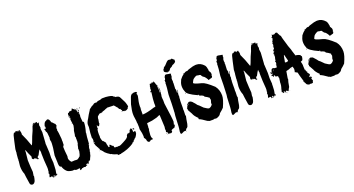

<svg xmlns="http://www.w3.org/2000/svg" viewBox="-55 -1650 4520 2451"><g transform="rotate(-20 2205.5 -425.0)"><path d="M358.4 -729.5H366.2Q366.2 -725.1 377.9 -723.6Q381.8 -725.6 383.8 -725.6L391.6 -721.7Q392.1 -725.6 395.5 -725.6H405.3Q409.2 -725.1 409.2 -721.7V-708Q411.1 -708 411.1 -706.1Q417.5 -710 422.9 -710Q434.6 -708 434.6 -704.1Q426.8 -702.6 426.8 -700.2Q426.8 -691.4 422.9 -668.9Q426.8 -660.6 428.7 -643.6L424.8 -626Q429.2 -585.9 430.7 -579.1L420.9 -430.7H418.9L420.9 -426.8L418.9 -422.9Q420.9 -418.9 420.9 -417H418.9L420.9 -413.1Q426.8 -313.5 426.8 -303.7Q424.8 -264.6 424.8 -233.4Q428.7 -164.6 430.7 -159.2L428.7 -147.5V-127.9Q428.7 -65.4 417 -18.6Q419.9 -18.6 428.7 -12.7Q428.7 -6.8 409.2 6.8L407.2 2.9L415 -6.8H407.2Q407.2 -0.5 383.8 14.6H377.9Q377.9 10.7 383.8 10.7V8.8H379.9Q369.1 10.7 364.3 10.7L366.2 14.6L362.3 16.6H360.4L362.3 12.7V10.7Q358.9 -6.8 354.5 -6.8H340.8Q335.9 -2.9 333 -2.9Q329.6 -2.9 321.3 -6.8L333 -45.9Q331.1 -45.9 331.1 -47.9Q333 -47.9 333 -49.8H331.1L327.1 -47.9V-53.7Q327.1 -64.9 335 -79.1L333 -83Q336.9 -97.7 336.9 -110.4V-131.8Q327.1 -242.7 327.1 -319.3V-340.8Q327.1 -342.8 329.1 -342.8Q323.2 -365.2 323.2 -385.7Q310.1 -369.6 284.2 -317.4Q264.6 -310.1 264.6 -286.1Q268.1 -286.1 274.4 -280.3Q272.5 -272.5 266.6 -272.5L262.7 -274.4L254.9 -270.5V-272.5L258.8 -278.3Q250.5 -278.3 239.3 -293.9Q232.9 -293.9 229.5 -295.9V-290H227.5Q223.6 -290 223.6 -301.8H219.7Q219.7 -296.9 206.1 -292Q202.6 -303.7 190.4 -303.7L194.3 -335Q170.9 -380.4 149.4 -438.5Q146 -438.5 143.6 -424.8L145.5 -417Q145.5 -414.6 133.8 -305.7Q137.7 -201.2 143.6 -143.6L135.7 -92.8Q137.7 -86.9 139.6 -86.9Q126 -8.8 112.3 -8.8Q112.3 -0.5 90.8 6.8Q58.1 6.8 53.7 -20.5Q36.1 -131.8 34.2 -159.2Q14.6 -204.1 14.6 -266.6H16.6Q16.6 -268.6 14.6 -268.6Q18.6 -314.9 22.5 -340.8Q22.5 -342.8 20.5 -342.8Q22.5 -357.4 24.4 -362.3L22.5 -366.2Q28.3 -442.4 32.2 -454.1Q32.2 -456.1 30.3 -456.1L32.2 -465.8V-481.4Q32.2 -483.4 34.2 -483.4L32.2 -487.3Q59.6 -616.7 73.2 -667Q80.6 -687 88.9 -696.3L94.7 -692.4H96.7Q97.7 -700.2 102.5 -700.2Q103 -696.3 106.4 -696.3H110.4Q110.4 -710 116.2 -710L129.9 -700.2Q129.9 -703.1 135.7 -706.1H137.7V-696.3Q137.7 -693.4 143.6 -690.4H145.5Q145.5 -701.2 153.3 -704.1Q155.3 -700.2 155.3 -698.2H157.2Q161.1 -698.2 161.1 -704.1H163.1Q163.1 -698.2 165 -698.2Q168.9 -700.2 170.9 -700.2V-698.2Q170.9 -696.8 168.9 -686.5Q174.8 -686.5 176.8 -655.3L174.8 -641.6Q213.9 -561.5 245.1 -467.8H247.1Q256.3 -474.1 292 -575.2Q325.2 -643.1 338.9 -692.4Q342.3 -692.4 350.6 -715.8L354.5 -717.8Q354.5 -711.9 362.3 -711.9V-713.9Q358.4 -728.5 358.4 -729.5ZM350.6 -725.6H354.5V-723.6H350.6ZM368.2 -717.8Q370.1 -713.9 370.1 -711.9H374L372.1 -715.8L376 -721.7H374Q368.2 -719.7 368.2 -717.8ZM161.1 -692.4V-688.5H167V-690.4Q165 -690.4 161.1 -692.4ZM376 -8.8 377.9 -4.9V-2.9H376L372.1 -4.9V1Q377.4 1 383.8 6.8H387.7Q391.6 6.8 391.6 1Q390.6 -4.4 381.8 -10.7Q377.9 -8.8 376 -8.8Z M886.7 -733.9H888.7Q895.5 -731.9 904.3 -718.3H910.2Q911.1 -718.3 918 -720.2V-716.3H912.1V-708.5H916L921.9 -712.4H925.8Q925.8 -706.5 929.7 -706.5V-704.6L927.7 -700.7Q931.6 -700.7 931.6 -689H933.6L935.5 -698.7H939.5L937.5 -675.3L943.4 -663.6Q941.4 -663.6 941.4 -661.6L945.3 -659.7H947.3V-669.4H951.2Q954.1 -669.4 957 -659.7L955.1 -646V-634.3Q955.1 -626.5 957 -618.7Q955.1 -597.2 953.1 -597.2L955.1 -593.3V-587.4Q955.1 -585.4 953.1 -585.4Q955.1 -581.5 955.1 -579.6Q957 -521 966.8 -519V-524.9H968.8Q974.6 -524.9 974.6 -517.1Q974.6 -464.4 953.1 -390.1Q953.1 -382.3 951.2 -382.3L953.1 -378.4Q945.3 -342.3 939.5 -235.8Q935.5 -233.9 933.6 -233.9L935.5 -224.1L931.6 -226.1V-220.2Q935.5 -220.2 935.5 -218.3Q923.3 -201.2 921.9 -175.3Q923.8 -171.4 923.8 -169.4Q919.9 -160.6 914.1 -132.3Q916 -125 916 -116.7Q912.6 -114.7 908.2 -114.7V-99.1Q908.2 -91.3 888.7 -54.2Q888.7 -41.5 865.2 -22.9V-24.9Q869.1 -29.8 869.1 -30.8Q867.2 -30.8 863.3 -32.7Q847.7 0.5 847.7 4.4H843.8V-7.3H834Q834 -1.5 830.1 -1.5Q826.2 -1.5 826.2 -7.3Q816.4 -5.9 816.4 6.3Q818.4 6.3 822.3 8.3Q822.8 4.4 826.2 4.4V6.3Q826.2 17.1 816.4 20Q814.5 16.1 814.5 14.2H808.6Q808.6 25.9 796.9 25.9Q783.2 24.4 783.2 22L779.3 23.9L775.4 22Q765.6 27.8 759.8 27.8H755.9L752 25.9Q744.1 33.2 744.1 37.6H734.4Q732.4 43.5 722.7 43.5L720.7 39.6Q724.6 24.9 724.6 22Q720.7 22 720.7 16.1Q684.6 20 679.7 22Q675.8 20 673.8 20L669.9 22Q664.1 22 664.1 16.1H660.2L656.2 18.1V12.2Q629.4 14.2 623 14.2Q569.3 6.3 552.7 -11.2Q522 -39.1 507.8 -85.4Q503.9 -87.4 502 -87.4Q498 -85.4 496.1 -85.4Q480.5 -100.1 480.5 -140.1V-151.9Q480.5 -178.7 476.6 -245.6Q496.1 -359.4 496.1 -405.8Q496.1 -407.7 494.1 -407.7L496.1 -417.5V-423.3Q490.2 -442.4 490.2 -456.5Q490.2 -470.7 494.1 -481.9Q489.7 -565.9 478.5 -565.9Q474.6 -574.2 474.6 -575.7L476.6 -579.6Q472.7 -591.8 468.8 -597.2V-603Q468.8 -607.9 476.6 -608.9Q482.9 -605 486.3 -605L490.2 -610.8V-630.4Q484.4 -638.2 484.4 -642.1Q486.3 -646 486.3 -647.9Q484.4 -647.9 484.4 -649.9H486.3L490.2 -647.9Q490.2 -655.8 492.2 -655.8L490.2 -659.7V-661.6Q494.6 -661.6 496.1 -673.3Q511.2 -700.7 529.3 -700.7L533.2 -708.5L537.1 -706.5L543 -710.4H544.9Q570.3 -710.4 582 -657.7Q589.8 -657.7 615.2 -626.5Q625 -626.5 628.9 -601.1Q630.9 -601.1 630.9 -599.1Q630.9 -592.3 619.1 -577.6L621.1 -573.7Q618.7 -564 615.2 -564L623 -550.3Q621.1 -550.3 615.2 -542.5Q625 -512.2 632.8 -409.7Q632.8 -407.7 630.9 -407.7L632.8 -397.9Q632.8 -394 630.9 -394L632.8 -380.4V-370.6Q632.8 -363.8 630.9 -353Q632.8 -349.1 632.8 -347.2Q632.8 -329.6 617.2 -312Q617.2 -265.1 627 -181.2Q623 -163.6 623 -155.8Q623 -127.9 650.4 -97.2H668Q683.1 -97.2 695.3 -99.1Q705.1 -97.2 720.7 -97.2H728.5Q735.8 -97.2 755.9 -112.8Q761.7 -112.8 761.7 -122.6H765.6L769.5 -120.6Q782.2 -141.6 791 -190.9V-194.8Q789.1 -198.7 789.1 -200.7Q793 -207 793 -212.4Q790 -212.4 787.1 -218.3Q794.9 -242.7 800.8 -276.9Q807.6 -276.9 810.5 -321.8L808.6 -331.5L810.5 -335.4Q808.6 -343.3 808.6 -349.1Q808.6 -353.5 810.5 -370.6Q804.7 -381.3 804.7 -392.1Q809.1 -392.1 816.4 -458.5Q826.2 -478.5 834 -522.9Q832 -543.5 832 -546.4H828.1V-550.3Q828.1 -552.2 830.1 -552.2L822.3 -610.8Q828.1 -610.8 828.1 -630.4Q828.1 -632.3 826.2 -636.2Q828.1 -640.1 828.1 -642.1L826.2 -655.8H824.2Q824.2 -650.9 820.3 -646Q822.3 -635.3 822.3 -628.4V-626.5H818.4Q818.4 -633.3 814.5 -644Q818.4 -661.6 818.4 -667.5Q818.4 -668.9 816.4 -679.2Q822.3 -693.8 822.3 -696.8H824.2Q825.2 -696.8 830.1 -692.9H832Q832 -708 861.3 -712.4Q863.3 -708.5 863.3 -706.5H867.2V-712.4H871.1V-708.5H875Q875 -710.4 884.8 -730Q882.8 -730 882.8 -731.9ZM980.5 -720.2H984.4V-718.3H980.5ZM984.4 -714.4 986.3 -710.4V-708.5Q986.3 -705.6 980.5 -702.6Q976.6 -702.6 976.6 -706.5Q976.6 -709.5 984.4 -714.4ZM949.2 -712.4 953.1 -706.5V-698.7H951.2Q942.4 -702.6 941.4 -706.5V-710.4Q942.4 -710.4 949.2 -712.4ZM964.8 -712.4V-708.5H960.9Q961.4 -712.4 964.8 -712.4ZM929.7 -710.4H931.6V-706.5H929.7ZM918 -696.8V-692.9H919.9V-696.8ZM957 -689Q960.4 -687 966.8 -687V-685.1Q961.9 -673.3 951.2 -673.3H945.3V-675.3Q948.2 -683.1 951.2 -683.1Q951.7 -679.2 955.1 -679.2H957V-681.2Q955.1 -685.1 955.1 -687Q957 -687 957 -689ZM949.2 -649.9V-646Q953.1 -646 953.1 -649.9ZM947.3 -644V-640.1H951.2V-644ZM822.3 -558.1H826.2V-554.2H822.3ZM929.7 -218.3V-214.4H931.6V-218.3Z M1291 -724.1H1345.7Q1435.5 -715.3 1435.5 -698.7Q1441.4 -698.7 1459 -685.1H1460.9L1459 -681.2Q1507.3 -681.2 1519.5 -649.9Q1564.5 -566.4 1564.5 -550.3Q1572.3 -531.7 1572.3 -511.2Q1564.5 -508.8 1558.6 -489.7Q1543.5 -477.5 1525.4 -472.2Q1523.4 -472.2 1523.4 -474.1Q1521.5 -474.1 1521.5 -472.2Q1517.6 -472.2 1502 -478V-476.1Q1495.6 -480 1490.2 -480Q1490.2 -478 1488.3 -478Q1488.3 -483.9 1484.4 -483.9L1480.5 -481.9L1470.7 -483.9V-487.8H1472.7Q1474.6 -487.8 1474.6 -485.8Q1484.4 -485.8 1484.4 -495.6Q1468.8 -502 1468.8 -519L1464.8 -517.1Q1453.1 -517.1 1441.4 -546.4Q1438 -546.4 1414.1 -577.6Q1407.2 -585.4 1398.4 -589.4Q1394 -589.4 1390.6 -587.4Q1356 -589.4 1334 -589.4H1322.3L1318.4 -591.3Q1318.4 -588.9 1289.1 -579.6Q1284.7 -574.7 1242.2 -562Q1238.3 -559.6 1238.3 -556.2H1228.5L1218.8 -550.3L1209 -554.2Q1205.1 -552.2 1203.1 -552.2V-554.2Q1199.2 -554.2 1168 -526.9Q1164.6 -526.9 1158.2 -495.6Q1158.2 -493.7 1160.2 -493.7L1150.4 -439L1154.3 -440.9H1156.2Q1140.6 -406.2 1134.8 -405.8H1130.9Q1126 -405.8 1125 -413.6L1119.1 -409.7H1117.2L1113.3 -411.6L1109.4 -405.8V-397.9Q1109.4 -388.2 1115.2 -388.2V-382.3Q1099.6 -382.3 1099.6 -304.2V-302.2Q1099.6 -297.9 1101.6 -280.8Q1099.6 -270.5 1099.6 -261.2Q1103.5 -234.9 1115.2 -208.5Q1127 -208.5 1142.6 -181.2Q1150.4 -178.2 1150.4 -175.3Q1150.4 -171.4 1148.4 -171.4Q1150.4 -145.5 1154.3 -142.1Q1154.3 -140.1 1152.3 -140.1Q1154.3 -130.4 1160.2 -130.4L1158.2 -126.5V-124.5Q1158.2 -109.4 1166 -106.9Q1166 -114.7 1169.9 -114.7Q1169.9 -111.8 1175.8 -108.9L1181.6 -122.6Q1178.7 -122.6 1175.8 -128.4V-134.3H1177.7Q1195.8 -134.3 1209 -108.9L1212.9 -110.8Q1225.6 -101.1 1228.5 -101.1V-97.2H1224.6Q1224.6 -77.6 1246.1 -77.6Q1248 -77.6 1248 -79.6Q1272.9 -75.7 1277.3 -75.7Q1277.8 -79.6 1281.2 -79.6Q1282.7 -79.6 1293 -77.6Q1310.5 -77.6 1355.5 -103Q1402.8 -127.9 1408.2 -134.3Q1431.6 -151.9 1431.6 -173.3Q1446.8 -190.9 1449.2 -190.9L1462.9 -189V-192.9H1464.8L1470.7 -189V-192.9L1466.8 -198.7H1468.8L1476.6 -192.9Q1482.4 -198.7 1482.4 -210.4H1480.5V-212.4Q1483.4 -212.4 1490.2 -226.1Q1505.9 -232.4 1505.9 -239.7H1509.8Q1509.8 -235.8 1519.5 -224.1L1521.5 -210.4H1519.5L1521.5 -206.5V-183.1H1523.4V-189H1527.3Q1527.3 -179.2 1535.2 -179.2Q1537.1 -187 1537.1 -192.9H1539.1Q1550.8 -185.5 1552.7 -177.2L1550.8 -173.3L1552.7 -163.6Q1548.8 -163.1 1548.8 -159.7Q1550.8 -156.2 1550.8 -151.9Q1545.9 -151.9 1543 -136.2Q1538.6 -136.2 1535.2 -122.6Q1530.3 -122.6 1525.4 -108.9Q1516.1 -108.9 1480.5 -64Q1477.5 -64 1472.7 -60.1V-65.9Q1469.7 -65.9 1466.8 -58.1H1470.7Q1443.8 -32.2 1373 -3.4Q1325.7 14.2 1281.2 22L1279.3 25.9L1271.5 23.9Q1248 27.8 1244.1 27.8Q1244.1 12.2 1205.1 4.4Q1176.3 -6.3 1162.1 -17.1L1158.2 -15.1Q1102.5 -51.3 1101.6 -56.2Q1095.7 -56.2 1072.3 -89.4Q1054.7 -104.5 1054.7 -112.8L1044.9 -110.8Q1044.9 -112.8 1043 -112.8L1048.8 -126.5Q1044.9 -126.5 1044.9 -132.3H1043V-128.4H1039.1V-130.4Q1043 -135.3 1043 -136.2Q1033.2 -137.2 1033.2 -151.9Q1021.5 -162.6 1021.5 -169.4L1023.4 -173.3V-175.3H1021.5V-171.4Q1015.1 -171.4 1000 -226.1Q1003.9 -226.1 1003.9 -230Q1002 -233.9 1002 -235.8L1005.9 -237.8L1003.9 -241.7V-253.4H1007.8V-261.2Q1007.8 -284.2 1000 -294.4Q1000 -353.5 1011.7 -437L1009.8 -468.3Q1009.8 -499.5 1041 -544.4Q1062.5 -587.4 1095.7 -636.2Q1096.2 -646.5 1128.9 -667.5Q1135.7 -677.2 1158.2 -683.1Q1174.3 -700.7 1193.4 -700.7L1210.9 -698.7Q1233.9 -712.4 1240.2 -712.4Q1242.2 -712.4 1246.1 -710.4L1253.9 -714.4L1257.8 -712.4Q1286.6 -720.2 1291 -724.1ZM1558.6 -503.4V-499.5H1560.5V-503.4ZM1488.3 -478V-472.2H1484.4V-474.1Q1484.9 -478 1488.3 -478ZM1505.9 -468.3Q1509.8 -467.8 1509.8 -464.4H1505.9ZM1111.3 -421.4V-413.6Q1121.6 -413.6 1123 -419.4V-421.4L1119.1 -419.4H1115.2ZM1146.5 -417.5H1150.4V-415.5Q1150.4 -411.6 1146.5 -411.6ZM1123 -405.8H1128.9Q1128.9 -401.9 1125 -401.9H1123ZM1005.9 -235.8V-233.9Q1009.3 -218.3 1013.7 -218.3H1015.6V-224.1Q1007.8 -231.9 1007.8 -235.8ZM1531.2 -233.9H1537.1V-230L1529.3 -228L1527.3 -231.9ZM1546.9 -230 1548.8 -226.1Q1544.9 -225.6 1544.9 -222.2V-220.2H1548.8V-218.3L1543 -210.4Q1544.9 -210.4 1544.9 -208.5H1541L1529.3 -222.2Q1545.4 -230 1546.9 -230ZM1037.1 -118.7H1041V-112.8H1037.1ZM1035.2 -103H1037.1V-99.1H1035.2ZM1048.8 -101.1H1052.7V-97.2Q1048.8 -97.2 1048.8 -101.1ZM1490.2 -87.4V-81.5Q1494.1 -81.5 1494.1 -85.4ZM1484.4 -81.5V-79.6H1488.3V-81.5Z M1975.6 -689.9V-686Q1979.5 -686 1979.5 -689.9ZM2006.8 -654.8H2010.7V-648.9Q2006.8 -648.9 2006.8 -652.8ZM2016.6 -615.7H2020.5V-607.9Q2016.6 -607.9 2016.6 -611.8ZM2018.6 -604H2020.5Q2023.9 -604 2026.4 -590.3Q2024.4 -586.4 2024.4 -584.5Q2028.3 -584 2028.3 -580.6L2026.4 -561Q2028.3 -561 2028.3 -559.1L2020.5 -555.2V-586.4Q2020.5 -590.8 2018.6 -594.2L2020.5 -598.1Q2018.6 -602.1 2018.6 -604ZM1713.9 -428.2H1717.8V-424.3H1713.9ZM1715.8 -398.9H1719.7V-397H1715.8ZM2040 -88.4H2043.9V-92.3Q2040 -91.8 2040 -88.4ZM1713.9 -68.8H1717.8V-66.9H1713.9ZM1983.4 -39.6V-33.7H1985.4V-39.6ZM1920.9 -31.7V-29.8L1918.9 -18.1H1915V-20Q1916.5 -31.7 1920.9 -31.7ZM1924.8 -8.3H1930.7V-4.4H1924.8ZM1736.3 -650.4Q1735.8 -649.9 1735.4 -648.9Q1735.4 -645 1741.2 -645V-641.1Q1733.4 -641.1 1727.5 -623.5Q1734.4 -623.5 1735.4 -598.1Q1713.9 -511.7 1713.9 -461.4L1715.8 -434.1H1711.9V-404.8Q1711.9 -402.8 1710 -402.8L1711.9 -398.9V-379.4Q1711.9 -377.4 1710 -377.4L1711.9 -373.5V-359.9Q1711.9 -357.9 1710 -357.9Q1711.9 -354 1711.9 -352.1Q1767.6 -352.1 1881.8 -389.2V-387.2Q1901.4 -391.1 1901.4 -398.9Q1899.4 -402.8 1899.4 -404.8H1901.4L1899.4 -408.7V-410.6Q1899.4 -412.6 1901.4 -412.6L1899.4 -416.5Q1899.4 -422.9 1901.4 -426.3Q1901.4 -430.2 1899.4 -430.2Q1900.4 -489.3 1913.1 -576.7V-586.4H1911.1Q1911.1 -582.5 1909.2 -582.5Q1905.3 -584.5 1903.3 -584.5V-588.4Q1907.2 -593.3 1907.2 -596.2Q1905.3 -600.1 1905.3 -602.1H1909.2L1915 -598.1L1917 -607.9V-621.6L1915 -631.3Q1920.9 -631.3 1920.9 -652.8V-660.6Q1926.8 -665.5 1928.7 -688Q1933.1 -688 1936.5 -689.9Q1940.4 -688 1942.4 -688L1950.2 -689.9H1958Q1958 -701.7 1963.9 -701.7H1965.8L1967.8 -689.9Q1975.1 -689.9 1985.4 -703.6L1997.1 -678.2Q2003.4 -639.2 2014.6 -639.2V-631.3Q2011.2 -631.3 2008.8 -617.7L2012.7 -606Q2012.7 -604 2010.7 -604L2014.6 -578.6H2012.7L2014.6 -574.7Q2014.6 -572.8 2012.7 -572.8L2014.6 -568.8L2012.7 -559.1L2014.6 -555.2Q2014.6 -553.2 2012.7 -553.2Q2014.6 -545.9 2014.6 -537.6H2016.6V-547.4Q2014.6 -551.3 2014.6 -553.2L2020.5 -549.3H2022.5V-553.2L2026.4 -551.3Q2022.5 -520 2020.5 -520Q2020.5 -518.1 2022.5 -518.1Q2016.6 -487.8 2016.6 -481Q2018.6 -456.5 2018.6 -455.6H2016.6Q2020.5 -446.8 2020.5 -430.2V-389.2Q2051.8 -171.9 2051.8 -129.4H2047.9V-127.4Q2047.9 -125.5 2049.8 -125.5Q2042 -99.6 2042 -94.2L2045.9 -96.2Q2049.8 -95.7 2049.8 -92.3V-80.6Q2043.9 -74.2 2036.1 -57.1Q2004.9 -49.3 1987.3 -37.6V-35.6Q1993.2 -35.6 1993.2 -31.7Q1993.2 -13.7 1973.6 -4.4H1971.7V-8.3H1961.9V-0.5H1958V-2.4L1960 -6.3Q1958 -6.3 1954.1 -8.3Q1950.7 -6.3 1946.3 -6.3L1944.3 -10.3L1940.4 -8.3L1930.7 -14.2L1932.6 -18.1V-33.7H1922.9L1924.8 -37.6Q1915 -39.6 1915 -41.5Q1915 -46.4 1920.9 -55.2Q1917 -55.2 1917 -59.1V-61H1920.9Q1920.9 -64 1915 -84.5Q1918.9 -84.5 1918.9 -88.4V-98.1H1920.9L1918.9 -102.1Q1918.9 -104 1920.9 -104Q1920.9 -106 1918.9 -106Q1918.9 -109.9 1920.9 -109.9Q1913.1 -256.3 1913.1 -270L1909.2 -272H1905.3Q1860.4 -250.5 1848.6 -250.5Q1800.8 -235.4 1741.2 -231Q1725.6 -231 1725.6 -227.1Q1725.6 -221.2 1727.5 -221.2L1725.6 -211.4V-203.6Q1725.6 -170.4 1721.7 -170.4L1723.6 -166.5V-143.1H1719.7Q1711.9 -73.7 1711.9 -59.1L1715.8 -61H1717.8L1713.9 -55.2V-51.3Q1713.9 -41.5 1727.5 -20Q1723.6 -8.3 1711.9 -8.3L1704.1 -14.2H1702.1Q1682.6 3.4 1674.8 3.4H1668.9Q1645.5 -6.3 1645.5 -33.7Q1641.6 -47.9 1626 -66.9V-72.8Q1626 -81.1 1627.9 -88.4Q1627.9 -124 1610.4 -191.9L1612.3 -205.6V-225.1Q1612.3 -272.5 1606.4 -291.5L1608.4 -295.4Q1601.6 -356 1596.7 -381.3Q1596.7 -383.3 1598.6 -383.3L1596.7 -397Q1596.7 -444.8 1616.2 -525.9L1647.5 -615.7Q1653.8 -632.3 1667 -643.1Q1668.9 -648.9 1678.7 -648.9V-647L1696.3 -656.7Q1700.2 -656.7 1700.2 -650.9H1702.1L1711.9 -656.7L1732.4 -652.8V-650.4Z M2165.5 -732.4Q2194.8 -728.5 2206.5 -724.6Q2210.4 -726.6 2212.4 -726.6Q2212.4 -723.6 2218.3 -720.7H2230V-714.8L2224.1 -707L2226.1 -687.5Q2222.2 -681.6 2216.3 -658.2V-630.9L2220.2 -625L2216.3 -607.4Q2216.3 -601.1 2218.3 -597.7Q2216.3 -592.3 2214.4 -513.7Q2217.3 -513.7 2220.2 -507.8V-484.4L2218.3 -464.8L2224.1 -468.8V-457Q2228.5 -457 2231.9 -482.4V-498H2233.9Q2237.8 -497.6 2237.8 -494.1L2235.8 -482.4L2237.8 -478.5Q2226.1 -452.6 2226.1 -421.9L2230 -419.9Q2226.1 -403.8 2224.1 -382.8Q2224.1 -380.9 2226.1 -380.9Q2222.2 -361.8 2222.2 -324.2V-259.8Q2222.2 -249 2220.2 -232.4Q2222.2 -229.5 2222.2 -220.7H2220.2Q2220.2 -218.8 2222.2 -218.8Q2220.2 -182.6 2220.2 -166V-150.4L2224.1 -152.3H2226.1Q2216.3 -115.7 2204.6 -37.1L2200.7 -35.2L2202.6 -31.2L2200.7 -27.3Q2202.6 -27.3 2202.6 -25.4Q2198.7 -23.4 2196.8 -23.4Q2198.7 -19.5 2198.7 -17.6Q2189 -6.8 2189 -3.9Q2189 -1 2181.2 3.9Q2181.2 2 2179.2 2Q2164.6 16.1 2161.6 31.2H2157.7V27.3Q2151.9 29.3 2151.9 31.2L2147.9 29.3Q2146 29.3 2146 31.2L2136.2 29.3Q2098.6 48.8 2091.3 48.8Q2091.3 46.9 2081.5 35.2V33.2L2083.5 21.5Q2081.5 17.6 2081.5 15.6Q2081.5 12.2 2085.4 0L2083.5 -3.9Q2090.3 -3.9 2097.2 -193.4Q2099.1 -193.4 2103 -242.2Q2103 -244.1 2101.1 -244.1L2103 -253.9Q2108.9 -353.5 2108.9 -476.6H2110.8Q2110.8 -478.5 2108.9 -478.5Q2122.6 -576.2 2122.6 -623Q2120.6 -627 2120.6 -628.9Q2123.5 -628.9 2126.5 -636.7Q2124.5 -640.6 2124.5 -642.6H2126.5L2124.5 -646.5V-650.4L2126.5 -660.2H2122.6V-666Q2138.2 -666 2138.2 -707Q2147.9 -716.3 2151.9 -730.5H2157.7L2161.6 -728.5Q2162.1 -732.4 2165.5 -732.4ZM2163.6 35.2V37.1Q2163.6 41 2159.7 41H2157.7V37.1Q2159.7 37.1 2163.6 35.2ZM2193.8 -746.6V-750.5L2198.7 -758.3V-760.3H2196.3Q2194.3 -750.5 2189.5 -750.5Q2189.5 -756.3 2185.1 -756.3Q2180.7 -754.4 2175.8 -754.4Q2175.8 -759.8 2157.2 -770L2152.8 -777.8L2155.3 -781.7Q2152.8 -785.6 2152.8 -787.6Q2157.2 -787.6 2157.2 -791.5Q2152.8 -791.5 2152.8 -795.4Q2165 -813 2168.9 -813L2166.5 -816.9Q2166.5 -822.3 2196.3 -842.3Q2237.3 -891.6 2255.9 -895V-898.9H2257.8Q2257.8 -895 2265.1 -891.1Q2272.5 -895 2278.8 -895Q2279.3 -891.1 2283.2 -891.1Q2290.5 -891.1 2308.6 -897L2310.5 -893.1Q2306.2 -892.6 2306.2 -889.2Q2322.3 -885.7 2322.3 -881.3V-875.5Q2333.5 -875 2333.5 -869.6Q2333.5 -865.7 2331.1 -854L2333.5 -850.1Q2325.7 -829.6 2283.2 -814.9Q2272.9 -798.3 2242.2 -785.6Q2242.2 -779.8 2219.2 -756.3Q2214.4 -758.3 2212.4 -758.3Q2209 -750.5 2203.1 -750.5L2205.6 -754.4V-756.3Q2203.6 -756.3 2193.8 -746.6Z M2551.3 -716.8H2574.7Q2628.9 -716.8 2674.3 -666Q2689.9 -646 2695.8 -599.6V-593.8L2693.8 -589.8L2711.4 -560.5Q2713.4 -560.5 2715.3 -529.3L2711.4 -527.3Q2711.4 -529.3 2709.5 -529.3L2707.5 -525.4V-523.4L2711.4 -517.6Q2711.4 -488.3 2684.1 -488.3Q2684.1 -486.3 2680.2 -486.3Q2680.2 -488.3 2678.2 -488.3Q2678.2 -482.4 2670.4 -482.4Q2666.5 -484.4 2664.6 -484.4Q2664.6 -481.4 2656.7 -478.5Q2648.9 -481.4 2648.9 -484.4Q2650.9 -484.4 2650.9 -486.3Q2620.1 -539.1 2600.1 -543L2582.5 -566.4Q2582.5 -580.1 2545.4 -580.1Q2545.4 -584 2522 -584Q2472.2 -560.1 2465.3 -537.1Q2453.6 -515.6 2453.6 -509.8Q2458.5 -495.1 2557.1 -470.7Q2605 -460.4 2705.6 -367.2Q2748.5 -312 2748.5 -234.4Q2748.5 -181.6 2703.6 -84Q2680.7 -59.1 2645 -31.2Q2632.3 -4.9 2609.9 3.9Q2587.4 15.6 2584.5 15.6L2580.6 13.7L2576.7 15.6Q2557.1 14.2 2557.1 11.7Q2544.4 17.6 2525.9 17.6H2512.2Q2510.3 17.6 2510.3 15.6L2506.3 17.6H2502.4Q2469.2 17.6 2469.2 5.9Q2465.3 6.3 2465.3 9.8Q2391.6 -43 2369.6 -48.8Q2366.7 -48.8 2361.8 -56.6V-58.6L2367.7 -66.4Q2319.3 -111.3 2307.1 -148.4Q2272 -207.5 2272 -210.9Q2275.9 -215.8 2275.9 -218.8Q2270 -229.5 2270 -236.3Q2272.9 -236.3 2281.7 -248V-257.8Q2290.5 -257.8 2293.5 -291H2295.4Q2299.3 -290.5 2299.3 -287.1Q2295.4 -286.6 2295.4 -283.2Q2303.2 -283.2 2303.2 -269.5H2305.2Q2305.2 -271.5 2307.1 -275.4Q2303.2 -281.7 2303.2 -287.1V-291Q2316.9 -302.7 2320.8 -302.7H2328.6Q2360.8 -294.4 2371.6 -275.4Q2389.6 -258.3 2410.6 -228.5Q2417 -228 2473.1 -169.9Q2520 -136.7 2537.6 -136.7Q2566.4 -144.5 2582.5 -169.9L2584.5 -173.8Q2584.5 -180.7 2582.5 -191.4Q2594.2 -226.1 2594.2 -230.5Q2594.2 -233.4 2588.4 -253.9Q2590.3 -257.8 2590.3 -259.8Q2564 -281.2 2531.7 -296.9Q2531.7 -316.4 2479 -330.1Q2476.1 -330.1 2471.2 -337.9V-339.8H2475.1Q2475.1 -344.2 2457.5 -347.7L2459.5 -343.8H2457.5Q2327.6 -402.3 2318.8 -443.4Q2303.2 -481 2303.2 -507.8V-529.3Q2305.7 -564 2326.7 -605.5Q2353 -640.6 2383.3 -662.1Q2380.4 -662.1 2375.5 -669.9H2379.4Q2387.2 -667 2387.2 -664.1Q2414.1 -681.6 2424.3 -681.6L2438 -679.7Q2438 -688.5 2527.8 -712.9V-710.9Q2534.2 -714.8 2539.6 -714.8Q2540.5 -714.8 2547.4 -712.9Q2547.9 -716.8 2551.3 -716.8ZM2316.9 -425.8Q2320.8 -425.3 2320.8 -421.9Q2320.8 -418 2316.9 -418H2313V-421.9Q2313.5 -425.8 2316.9 -425.8ZM2461.4 -341.8H2465.3V-339.8H2461.4ZM2346.2 -302.7H2350.1V-298.8H2346.2ZM2293.5 -269.5V-265.6H2295.4V-269.5Z M2868.2 -732.4Q2897.5 -728.5 2909.2 -724.6Q2913.1 -726.6 2915 -726.6Q2915 -723.6 2920.9 -720.7H2932.6V-714.8L2926.8 -707L2928.7 -687.5Q2924.8 -681.6 2918.9 -658.2V-630.9L2922.9 -625L2918.9 -607.4Q2918.9 -601.1 2920.9 -597.7Q2918.9 -592.3 2917 -513.7Q2919.9 -513.7 2922.9 -507.8V-484.4L2920.9 -464.8L2926.8 -468.8V-457Q2931.2 -457 2934.6 -482.4V-498H2936.5Q2940.4 -497.6 2940.4 -494.1L2938.5 -482.4L2940.4 -478.5Q2928.7 -452.6 2928.7 -421.9L2932.6 -419.9Q2928.7 -403.8 2926.8 -382.8Q2926.8 -380.9 2928.7 -380.9Q2924.8 -361.8 2924.8 -324.2V-259.8Q2924.8 -249 2922.9 -232.4Q2924.8 -229.5 2924.8 -220.7H2922.9Q2922.9 -218.8 2924.8 -218.8Q2922.9 -182.6 2922.9 -166V-150.4L2926.8 -152.3H2928.7Q2918.9 -115.7 2907.2 -37.1L2903.3 -35.2L2905.3 -31.2L2903.3 -27.3Q2905.3 -27.3 2905.3 -25.4Q2901.4 -23.4 2899.4 -23.4Q2901.4 -19.5 2901.4 -17.6Q2891.6 -6.8 2891.6 -3.9Q2891.6 -1 2883.8 3.9Q2883.8 2 2881.8 2Q2867.2 16.1 2864.3 31.2H2860.4V27.3Q2854.5 29.3 2854.5 31.2L2850.6 29.3Q2848.6 29.3 2848.6 31.2L2838.9 29.3Q2801.3 48.8 2793.9 48.8Q2793.9 46.9 2784.2 35.2V33.2L2786.1 21.5Q2784.2 17.6 2784.2 15.6Q2784.2 12.2 2788.1 0L2786.1 -3.9Q2793 -3.9 2799.8 -193.4Q2801.8 -193.4 2805.7 -242.2Q2805.7 -244.1 2803.7 -244.1L2805.7 -253.9Q2811.5 -353.5 2811.5 -476.6H2813.5Q2813.5 -478.5 2811.5 -478.5Q2825.2 -576.2 2825.2 -623Q2823.2 -627 2823.2 -628.9Q2826.2 -628.9 2829.1 -636.7Q2827.1 -640.6 2827.1 -642.6H2829.1L2827.1 -646.5V-650.4L2829.1 -660.2H2825.2V-666Q2840.8 -666 2840.8 -707Q2850.6 -716.3 2854.5 -730.5H2860.4L2864.3 -728.5Q2864.7 -732.4 2868.2 -732.4ZM2866.2 35.2V37.1Q2866.2 41 2862.3 41H2860.4V37.1Q2862.3 37.1 2866.2 35.2Z M3326.2 -729.5H3334Q3334 -725.1 3345.7 -723.6Q3349.6 -725.6 3351.6 -725.6L3359.4 -721.7Q3359.9 -725.6 3363.3 -725.6H3373Q3377 -725.1 3377 -721.7V-708Q3378.9 -708 3378.9 -706.1Q3385.3 -710 3390.6 -710Q3402.3 -708 3402.3 -704.1Q3394.5 -702.6 3394.5 -700.2Q3394.5 -691.4 3390.6 -668.9Q3394.5 -660.6 3396.5 -643.6L3392.6 -626Q3397 -585.9 3398.4 -579.1L3388.7 -430.7H3386.7L3388.7 -426.8L3386.7 -422.9Q3388.7 -418.9 3388.7 -417H3386.7L3388.7 -413.1Q3394.5 -313.5 3394.5 -303.7Q3392.6 -264.6 3392.6 -233.4Q3396.5 -164.6 3398.4 -159.2L3396.5 -147.5V-127.9Q3396.5 -65.4 3384.8 -18.6Q3387.7 -18.6 3396.5 -12.7Q3396.5 -6.8 3377 6.8L3375 2.9L3382.8 -6.8H3375Q3375 -0.5 3351.6 14.6H3345.7Q3345.7 10.7 3351.6 10.7V8.8H3347.7Q3336.9 10.7 3332 10.7L3334 14.6L3330.1 16.6H3328.1L3330.1 12.7V10.7Q3326.7 -6.8 3322.3 -6.8H3308.6Q3303.7 -2.9 3300.8 -2.9Q3297.4 -2.9 3289.1 -6.8L3300.8 -45.9Q3298.8 -45.9 3298.8 -47.9Q3300.8 -47.9 3300.8 -49.8H3298.8L3294.9 -47.9V-53.7Q3294.9 -64.9 3302.7 -79.1L3300.8 -83Q3304.7 -97.7 3304.7 -110.4V-131.8Q3294.9 -242.7 3294.9 -319.3V-340.8Q3294.9 -342.8 3296.9 -342.8Q3291 -365.2 3291 -385.7Q3277.8 -369.6 3252 -317.4Q3232.4 -310.1 3232.4 -286.1Q3235.8 -286.1 3242.2 -280.3Q3240.2 -272.5 3234.4 -272.5L3230.5 -274.4L3222.7 -270.5V-272.5L3226.6 -278.3Q3218.3 -278.3 3207 -293.9Q3200.7 -293.9 3197.3 -295.9V-290H3195.3Q3191.4 -290 3191.4 -301.8H3187.5Q3187.5 -296.9 3173.8 -292Q3170.4 -303.7 3158.2 -303.7L3162.1 -335Q3138.7 -380.4 3117.2 -438.5Q3113.8 -438.5 3111.3 -424.8L3113.3 -417Q3113.3 -414.6 3101.6 -305.7Q3105.5 -201.2 3111.3 -143.6L3103.5 -92.8Q3105.5 -86.9 3107.4 -86.9Q3093.8 -8.8 3080.1 -8.8Q3080.1 -0.5 3058.6 6.8Q3025.9 6.8 3021.5 -20.5Q3003.9 -131.8 3002 -159.2Q2982.4 -204.1 2982.4 -266.6H2984.4Q2984.4 -268.6 2982.4 -268.6Q2986.3 -314.9 2990.2 -340.8Q2990.2 -342.8 2988.3 -342.8Q2990.2 -357.4 2992.2 -362.3L2990.2 -366.2Q2996.1 -442.4 3000 -454.1Q3000 -456.1 2998 -456.1L3000 -465.8V-481.4Q3000 -483.4 3002 -483.4L3000 -487.3Q3027.3 -616.7 3041 -667Q3048.3 -687 3056.6 -696.3L3062.5 -692.4H3064.5Q3065.4 -700.2 3070.3 -700.2Q3070.8 -696.3 3074.2 -696.3H3078.1Q3078.1 -710 3084 -710L3097.7 -700.2Q3097.7 -703.1 3103.5 -706.1H3105.5V-696.3Q3105.5 -693.4 3111.3 -690.4H3113.3Q3113.3 -701.2 3121.1 -704.1Q3123 -700.2 3123 -698.2H3125Q3128.9 -698.2 3128.9 -704.1H3130.9Q3130.9 -698.2 3132.8 -698.2Q3136.7 -700.2 3138.7 -700.2V-698.2Q3138.7 -696.8 3136.7 -686.5Q3142.6 -686.5 3144.5 -655.3L3142.6 -641.6Q3181.6 -561.5 3212.9 -467.8H3214.8Q3224.1 -474.1 3259.8 -575.2Q3293 -643.1 3306.6 -692.4Q3310.1 -692.4 3318.4 -715.8L3322.3 -717.8Q3322.3 -711.9 3330.1 -711.9V-713.9Q3326.2 -728.5 3326.2 -729.5ZM3318.4 -725.6H3322.3V-723.6H3318.4ZM3335.9 -717.8Q3337.9 -713.9 3337.9 -711.9H3341.8L3339.8 -715.8L3343.8 -721.7H3341.8Q3335.9 -719.7 3335.9 -717.8ZM3128.9 -692.4V-688.5H3134.8V-690.4Q3132.8 -690.4 3128.9 -692.4ZM3343.8 -8.8 3345.7 -4.9V-2.9H3343.8L3339.8 -4.9V1Q3345.2 1 3351.6 6.8H3355.5Q3359.4 6.8 3359.4 1Q3358.4 -4.4 3349.6 -10.7Q3345.7 -8.8 3343.8 -8.8Z M3661.6 -752.9H3665.5L3671.4 -749H3673.3L3679.2 -752.9Q3688 -726.6 3696.8 -715.8Q3696.8 -706.5 3714.4 -690.4V-682.6Q3714.4 -673.3 3747.6 -565.4Q3747.6 -556.2 3774.9 -485.4Q3774.9 -478 3802.2 -395.5V-393.6H3814Q3870.6 -382.8 3870.6 -360.4Q3874 -360.4 3876.5 -354.5Q3869.6 -301.8 3855 -301.8Q3843.8 -295.9 3839.4 -295.9V-293.9Q3849.1 -260.7 3849.1 -247.1V-223.6Q3849.1 -213.9 3851.1 -194.3H3849.1L3853 -182.6Q3851.1 -178.7 3851.1 -176.8L3855 -178.7Q3855 -173.3 3864.7 -159.2L3862.8 -155.3Q3876 -120.1 3886.2 -120.1Q3888.2 -116.2 3888.2 -114.3V-108.4Q3891.1 -108.4 3894 -102.5Q3884.3 -90.8 3884.3 -86.9L3874.5 -88.9V-86.9Q3876 -73.2 3886.2 -73.2Q3889.6 -75.2 3894 -75.2Q3897 -75.2 3899.9 -69.3Q3897.9 -69.3 3897.9 -67.4Q3901.9 -66.9 3901.9 -63.5V-57.6L3899.9 -47.9Q3894 -47.9 3894 -53.7H3890.1V-51.8Q3890.1 -46.4 3903.8 -14.6Q3897.9 -14.6 3892.1 10.7L3888.2 12.7H3886.2Q3884.3 12.7 3884.3 10.7Q3876.5 14.6 3872.6 14.6Q3866.7 12.7 3866.7 10.7L3862.8 12.7H3858.9Q3854 8.8 3853 8.8Q3851.1 12.7 3851.1 14.6H3845.2Q3839.8 14.6 3833.5 10.7Q3829.6 12.7 3827.6 12.7Q3827.6 9.8 3810.1 -1Q3796.4 -31.7 3794.4 -32.2Q3788.6 -32.2 3788.6 -36.1H3794.4Q3794.4 -38.6 3782.7 -45.9Q3782.7 -48.8 3788.6 -51.8Q3761.2 -140.1 3753.4 -180.7Q3751.5 -180.7 3751.5 -182.6L3747.6 -180.7Q3738.3 -190.9 3720.2 -196.3V-198.2L3724.1 -200.2L3722.2 -204.1Q3728 -213.4 3728 -241.2Q3720.2 -263.7 3720.2 -272.5Q3699.2 -272.5 3653.8 -252.9Q3624.5 -248 3624.5 -245.1Q3612.8 -168 3608.9 -151.4Q3610.8 -147.9 3610.8 -143.6V-139.6Q3601.1 -117.2 3589.4 -43.9Q3569.8 -15.1 3569.8 -4.9L3560.1 2.9H3558.1Q3555.2 2.9 3552.2 -6.8Q3548.3 -4.9 3546.4 -4.9Q3546.4 -7.8 3538.6 -12.7Q3533.2 -12.2 3524.9 4.9Q3526.9 8.8 3526.9 10.7Q3522.9 8.8 3521 8.8V4.9L3522.9 1Q3521 1 3517.1 -6.8Q3513.2 -4.9 3511.2 -4.9V-8.8H3515.1V-14.6H3511.2L3501.5 -12.7V-8.8L3505.4 -10.7L3509.3 -4.9Q3502 6.8 3499.5 6.8Q3494.6 1 3491.7 1V-2.9H3495.6V-4.9Q3478 -10.3 3478 -14.6L3497.6 -92.8Q3497.6 -105.5 3501.5 -126H3499.5Q3503.4 -143.6 3509.3 -196.3L3503.4 -206.1V-208Q3503.4 -210 3505.4 -210Q3501.5 -219.7 3501.5 -223.6H3493.7Q3484.4 -223.6 3466.3 -233.4V-235.4L3472.2 -247.1H3464.4Q3456.1 -244.1 3448.7 -231.4Q3448.7 -235.4 3439 -235.4V-239.3L3450.7 -243.2V-245.1Q3425.3 -247.6 3425.3 -252.9Q3433.1 -252.9 3433.1 -258.8H3425.3V-262.7Q3433.1 -262.7 3439 -268.6Q3439.5 -264.6 3442.9 -264.6H3446.8V-280.3Q3443.4 -280.3 3435.1 -276.4Q3432.1 -278.3 3423.3 -278.3V-284.2L3437 -288.1L3440.9 -286.1Q3448.7 -289.1 3448.7 -292L3444.8 -293.9Q3440.9 -293.5 3440.9 -290Q3423.3 -292.5 3423.3 -295.9Q3423.8 -299.8 3427.2 -299.8L3446.8 -297.9L3444.8 -307.6Q3452.6 -310.5 3452.6 -313.5V-319.3L3444.8 -313.5V-315.4Q3459.5 -338.9 3466.3 -338.9Q3480 -338.9 3481.9 -340.8Q3481.9 -331.1 3524.9 -331.1Q3525.9 -342.3 3530.8 -348.6L3528.8 -352.5L3532.7 -354.5Q3532.7 -360.4 3526.9 -360.4V-364.3Q3526.9 -366.2 3528.8 -366.2L3526.9 -370.1V-372.1H3530.8V-364.3Q3535.2 -364.3 3538.6 -399.4Q3532.7 -399.4 3532.7 -403.3V-411.1Q3532.7 -416 3540.5 -417Q3540.5 -436.5 3552.2 -471.7Q3550.3 -475.1 3550.3 -479.5H3548.3V-475.6H3544.4L3546.4 -487.3H3550.3V-483.4Q3554.2 -483.4 3554.2 -487.3V-497.1L3550.3 -495.1H3548.3V-501L3546.4 -514.6Q3551.8 -514.6 3562 -540Q3559.1 -540 3556.2 -545.9L3560.1 -547.9Q3560.1 -549.8 3558.1 -549.8Q3560.1 -565.4 3564 -565.4Q3565.9 -562 3565.9 -557.6Q3575.7 -560.1 3575.7 -581.1L3573.7 -590.8L3577.6 -592.8L3575.7 -596.7V-606.4H3577.6L3581.5 -604.5V-610.4H3577.6Q3577.6 -613.3 3581.5 -627.9H3579.6L3581.5 -631.8V-635.7L3577.6 -633.8V-643.6Q3579.6 -643.6 3583.5 -645.5Q3583.5 -643.6 3585.4 -643.6V-647.5L3583.5 -655.3Q3585.4 -659.2 3585.4 -661.1Q3583.5 -661.1 3583.5 -663.1Q3591.3 -663.1 3601.1 -696.3Q3603 -696.3 3603 -698.2L3593.3 -710V-717.8Q3593.8 -721.7 3597.2 -721.7H3599.1Q3599.1 -719.7 3597.2 -719.7Q3599.1 -716.3 3599.1 -711.9H3601.1L3608.9 -749H3612.8L3616.7 -739.3L3636.2 -741.2H3646Q3646 -747.6 3661.6 -752.9ZM3583.5 -626V-620.1H3585.4V-626ZM3581.5 -616.2V-612.3H3583.5V-616.2ZM3569.8 -604.5H3571.8V-600.6H3569.8ZM3565.9 -538.1 3569.8 -536.1V-542Q3565.9 -541.5 3565.9 -538.1ZM3565.9 -532.2V-528.3H3567.9V-532.2ZM3665.5 -450.2Q3657.7 -426.3 3651.9 -385.7H3649.9Q3649.9 -383.8 3651.9 -383.8L3646 -358.4H3651.9L3649.9 -354.5V-352.5H3651.9Q3690.9 -352.5 3690.9 -366.2L3669.4 -450.2ZM3454.6 -325.2V-321.3H3456.5V-325.2ZM3474.1 -321.3Q3474.1 -317.9 3468.3 -311.5Q3470.2 -311.5 3474.1 -309.6Q3474.6 -313.5 3478 -313.5Q3476.1 -316.9 3476.1 -321.3ZM3468.3 -301.8V-297.9H3470.2V-301.8ZM3450.7 -292V-288.1H3452.6V-292ZM3437 -260.7V-258.8H3440.9V-260.7ZM3698.7 -260.7H3702.6V-256.8H3698.7ZM3858.9 -180.7Q3862.8 -180.2 3862.8 -176.8V-172.9H3858.9ZM3866.7 -155.3H3868.7Q3872.6 -154.8 3872.6 -151.4V-145.5H3868.7ZM3866.7 -114.3V-110.4H3868.7V-114.3ZM3880.4 -114.3V-112.3H3884.3V-114.3ZM3880.4 -71.3V-67.4H3884.3V-71.3ZM3485.8 -57.6V-55.7Q3485.8 -52.7 3480 -49.8V-55.7Q3481.9 -55.7 3485.8 -57.6ZM3534.7 4.9H3540.5V6.8Q3540.5 7.8 3536.6 12.7V14.6Q3542.5 14.6 3542.5 18.6L3536.6 22.5L3534.7 8.8ZM3579.6 4.9H3583.5V8.8H3579.6Z M4198.2 -716.8H4221.7Q4275.9 -716.8 4321.3 -666Q4336.9 -646 4342.8 -599.6V-593.8L4340.8 -589.8L4358.4 -560.5Q4360.4 -560.5 4362.3 -529.3L4358.4 -527.3Q4358.4 -529.3 4356.4 -529.3L4354.5 -525.4V-523.4L4358.4 -517.6Q4358.4 -488.3 4331.1 -488.3Q4331.1 -486.3 4327.1 -486.3Q4327.1 -488.3 4325.2 -488.3Q4325.2 -482.4 4317.4 -482.4Q4313.5 -484.4 4311.5 -484.4Q4311.5 -481.4 4303.7 -478.5Q4295.9 -481.4 4295.9 -484.4Q4297.9 -484.4 4297.9 -486.3Q4267.1 -539.1 4247.1 -543L4229.5 -566.4Q4229.5 -580.1 4192.4 -580.1Q4192.4 -584 4168.9 -584Q4119.1 -560.1 4112.3 -537.1Q4100.6 -515.6 4100.6 -509.8Q4105.5 -495.1 4204.1 -470.7Q4252 -460.4 4352.5 -367.2Q4395.5 -312 4395.5 -234.4Q4395.5 -181.6 4350.6 -84Q4327.6 -59.1 4292 -31.2Q4279.3 -4.9 4256.8 3.9Q4234.4 15.6 4231.4 15.6L4227.5 13.7L4223.6 15.6Q4204.1 14.2 4204.1 11.7Q4191.4 17.6 4172.9 17.6H4159.2Q4157.2 17.6 4157.2 15.6L4153.3 17.6H4149.4Q4116.2 17.6 4116.2 5.9Q4112.3 6.3 4112.3 9.8Q4038.6 -43 4016.6 -48.8Q4013.7 -48.8 4008.8 -56.6V-58.6L4014.6 -66.4Q3966.3 -111.3 3954.1 -148.4Q3918.9 -207.5 3918.9 -210.9Q3922.9 -215.8 3922.9 -218.8Q3917 -229.5 3917 -236.3Q3919.9 -236.3 3928.7 -248V-257.8Q3937.5 -257.8 3940.4 -291H3942.4Q3946.3 -290.5 3946.3 -287.1Q3942.4 -286.6 3942.4 -283.2Q3950.2 -283.2 3950.2 -269.5H3952.1Q3952.1 -271.5 3954.1 -275.4Q3950.2 -281.7 3950.2 -287.1V-291Q3963.9 -302.7 3967.8 -302.7H3975.6Q4007.8 -294.4 4018.6 -275.4Q4036.6 -258.3 4057.6 -228.5Q4064 -228 4120.1 -169.9Q4167 -136.7 4184.6 -136.7Q4213.4 -144.5 4229.5 -169.9L4231.4 -173.8Q4231.4 -180.7 4229.5 -191.4Q4241.2 -226.1 4241.2 -230.5Q4241.2 -233.4 4235.4 -253.9Q4237.3 -257.8 4237.3 -259.8Q4210.9 -281.2 4178.7 -296.9Q4178.7 -316.4 4126 -330.1Q4123 -330.1 4118.2 -337.9V-339.8H4122.1Q4122.1 -344.2 4104.5 -347.7L4106.4 -343.8H4104.5Q3974.6 -402.3 3965.8 -443.4Q3950.2 -481 3950.2 -507.8V-529.3Q3952.6 -564 3973.6 -605.5Q4000 -640.6 4030.3 -662.1Q4027.3 -662.1 4022.5 -669.9H4026.4Q4034.2 -667 4034.2 -664.1Q4061 -681.6 4071.3 -681.6L4085 -679.7Q4085 -688.5 4174.8 -712.9V-710.9Q4181.2 -714.8 4186.5 -714.8Q4187.5 -714.8 4194.3 -712.9Q4194.8 -716.8 4198.2 -716.8ZM3963.9 -425.8Q3967.8 -425.3 3967.8 -421.9Q3967.8 -418 3963.9 -418H3960V-421.9Q3960.4 -425.8 3963.9 -425.8ZM4108.4 -341.8H4112.3V-339.8H4108.4ZM3993.2 -302.7H3997.1V-298.8H3993.2ZM3940.4 -269.5V-265.6H3942.4V-269.5Z"/></g></svg>

Font: Mister Brush
Style: Regular
Weight: 400
Designer: GGBotNet
Foundry: GGBotNet
Version: 1.00